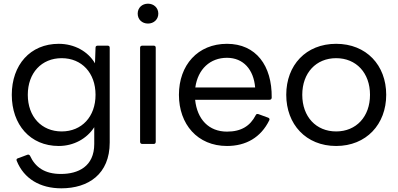

<svg xmlns="http://www.w3.org/2000/svg" viewBox="-20 -757 2161 1043"><path d="M313 266C460 266 576 189 576 17V-498C576 -505 572 -509 565 -509H511C504 -509 499 -506 499 -498L496 -413C458 -478 384 -519 299 -519C144 -519 44 -404 44 -242C44 -80 144 36 299 36C381 36 452 -4 492 -66V25C492 148 404 188 311 188C221 188 171 150 143 89C140 84 134 81 128 84L77 103C70 105 68 110 71 117C110 214 198 266 313 266ZM315 -43C206 -43 131 -123 131 -242C131 -361 206 -441 315 -441C424 -441 499 -361 499 -242C499 -123 424 -43 315 -43Z M784 -629C815 -629 840 -651 840 -683C840 -715 815 -737 784 -737C752 -737 728 -715 728 -683C728 -651 752 -629 784 -629ZM815 25C822 25 826 21 826 13V-498C826 -505 822 -509 815 -509H753C746 -509 741 -505 741 -498V13C741 21 746 25 753 25Z M1213 36C1316 36 1397 -10 1443 -104C1446 -110 1443 -116 1436 -118L1384 -137C1377 -139 1372 -138 1369 -131C1339 -73 1291 -42 1213 -42C1115 -42 1051 -108 1040 -215H1444C1451 -215 1456 -219 1456 -227C1458 -400 1371 -519 1213 -519C1054 -519 952 -403 952 -242C952 -82 1053 36 1213 36ZM1213 -443C1302 -443 1358 -379 1366 -282H1041C1055 -382 1122 -443 1213 -443Z M1806 36C1970 36 2078 -82 2078 -242C2078 -403 1970 -519 1806 -519C1642 -519 1535 -403 1535 -242C1535 -82 1642 36 1806 36ZM1806 -43C1697 -43 1622 -123 1622 -242C1622 -361 1697 -441 1806 -441C1915 -441 1990 -361 1990 -242C1990 -123 1915 -43 1806 -43Z"/></svg>

Font: LINE Seed JP_OTF Regular
Style: Regular
Weight: 400
Designer: LY Corporation & Fontrix & Fontworks
Version: Version 1.002